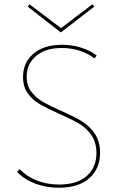

<svg xmlns="http://www.w3.org/2000/svg" viewBox="-20 -873 555 900"><path d="M265 -721 110 -842 118 -853 266 -741 413 -853 422 -842ZM265 -354Q325 -328 361.5 -306Q398 -284 423.5 -247.5Q449 -211 449 -157Q449 -82 398.5 -37.5Q348 7 256 7Q197 7 146 -12Q95 -31 60 -67L72 -80Q106 -45 153.5 -26.5Q201 -8 257 -8Q341 -8 386.5 -48Q432 -88 432 -156Q432 -206 408 -240Q384 -274 349 -294.5Q314 -315 256 -340Q199 -366 166 -385Q133 -404 110.5 -435Q88 -466 88 -512Q88 -580 137 -621.5Q186 -663 271 -663Q317 -663 359.5 -650Q402 -637 433 -613L423 -599Q394 -622 354 -635Q314 -648 269 -648Q193 -648 149 -610.5Q105 -573 105 -513Q105 -472 126.5 -443.5Q148 -415 179.5 -396.5Q211 -378 265 -354Z"/></svg>

Font: Ysabeau SC Thin
Style: Regular
Weight: 200
Designer: Christian Thalmann (Catharsis Fonts)
Version: Version 0.003